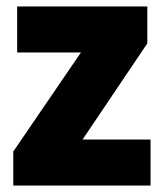

<svg xmlns="http://www.w3.org/2000/svg" viewBox="-20 -573 507 593"><path d="M445 0H21V-105L230 -411H33V-553H435V-439L235 -142H445Z"/></svg>

Font: Noto Sans Myanmar UI SemiCondensed Black
Style: Regular
Weight: 900
Width: 4
Designer: Monotype Design Team
Foundry: Monotype Imaging Inc.
Version: Version 2.103; ttfautohint (v1.8.4.7-5d5b)